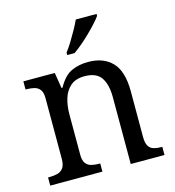

<svg xmlns="http://www.w3.org/2000/svg" viewBox="-113 -861 870 956"><g transform="rotate(-15 322.5 -383.0)"><path d="M28 0V-42H36Q59 -42 77.5 -47Q96 -52 107 -67.5Q118 -83 118 -114V-426Q118 -456 107 -470.5Q96 -485 78 -489.5Q60 -494 38 -494H33V-536H195L208 -455H213Q244 -511 282.5 -528.5Q321 -546 369 -546Q448 -546 492.5 -499.5Q537 -453 537 -350V-114Q537 -83 546.5 -67.5Q556 -52 573 -47Q590 -42 612 -42H617V0H443V-345Q443 -410 418.5 -446Q394 -482 333 -482Q288 -482 261.5 -459.5Q235 -437 223.5 -400Q212 -363 212 -320V-109Q212 -80 223 -65.5Q234 -51 252 -46.5Q270 -42 292 -42H297V0ZM278 -619Q293 -638 309 -664Q325 -690 340 -717Q355 -744 365 -766H472V-756Q463 -743 445 -723Q427 -703 404.5 -681Q382 -659 359 -639.5Q336 -620 316 -606H278Z"/></g></svg>

Font: Noto Serif Gurmukhi
Style: Regular
Weight: 400
Designer: Vaibhav Singh and the Monotype Design Team
Foundry: Monotype Imaging Inc.
Version: Version 2.003